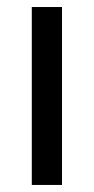

<svg xmlns="http://www.w3.org/2000/svg" viewBox="-20 -524 265 544"><path d="M70.1 -504.1H155.7V0H70.1Z"/></svg>

Font: NATS
Style: Regular
Weight: 400
Designer: Purushoth Kumar Guthula
Foundry: Silicon Andhra, USA.
Version: Version 1.0.4; ttfautohint (v1.2.25-373a) -l 7 -r 28 -G 50 -